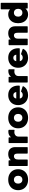

<svg xmlns="http://www.w3.org/2000/svg" viewBox="2246 -3036 800 5331"><g transform="rotate(-90 2645.5 -370.0)"><path d="M322 10Q234 10 168.5 -25Q103 -60 67 -122.5Q31 -185 31 -266Q31 -347 67 -409Q103 -471 168.5 -506Q234 -541 322 -541Q411 -541 476 -506Q541 -471 577 -409Q613 -347 613 -266Q613 -185 577 -122.5Q541 -60 476 -25Q411 10 322 10ZM322 -148Q371 -148 401 -181Q431 -214 431 -266Q431 -318 401 -350.5Q371 -383 322 -383Q273 -383 243 -350.5Q213 -318 213 -266Q213 -214 243 -181Q273 -148 322 -148Z M718 0Q702 0 702 -16V-516Q702 -531 718 -531H843Q860 -531 860 -516L862 -469Q892 -505 935 -523Q978 -541 1030 -541Q1125 -541 1176 -489.5Q1227 -438 1227 -346V-16Q1227 0 1211 0H1063Q1047 0 1047 -16V-279Q1047 -335 1029 -359Q1011 -383 971 -383Q932 -383 907 -354Q882 -325 882 -266V-16Q882 0 866 0Z M1355 0Q1339 0 1339 -16V-516Q1339 -531 1355 -531H1480Q1497 -531 1497 -516L1500 -462Q1527 -502 1568 -520Q1609 -538 1656 -538Q1667 -538 1676.5 -537Q1686 -536 1694 -534Q1708 -529 1708 -516V-379Q1708 -363 1690 -366Q1680 -368 1667.5 -369.5Q1655 -371 1639 -371Q1613 -371 1585 -359.5Q1557 -348 1538 -323Q1519 -298 1519 -259V-16Q1519 0 1503 0Z M2040 10Q1952 10 1886.5 -25Q1821 -60 1785 -122.5Q1749 -185 1749 -266Q1749 -347 1785 -409Q1821 -471 1886.5 -506Q1952 -541 2040 -541Q2129 -541 2194 -506Q2259 -471 2295 -409Q2331 -347 2331 -266Q2331 -185 2295 -122.5Q2259 -60 2194 -25Q2129 10 2040 10ZM2040 -148Q2089 -148 2119 -181Q2149 -214 2149 -266Q2149 -318 2119 -350.5Q2089 -383 2040 -383Q1991 -383 1961 -350.5Q1931 -318 1931 -266Q1931 -214 1961 -181Q1991 -148 2040 -148Z M2671 10Q2587 10 2524.5 -25Q2462 -60 2427.5 -122.5Q2393 -185 2393 -266Q2393 -347 2427.5 -409Q2462 -471 2524.5 -506Q2587 -541 2671 -541Q2760 -541 2820 -502Q2880 -463 2909.5 -394.5Q2939 -326 2934 -235Q2933 -220 2917 -220H2575Q2595 -139 2672 -139Q2732 -139 2760 -177Q2769 -187 2781 -184L2909 -141Q2924 -134 2917 -120Q2880 -52 2813.5 -21Q2747 10 2671 10ZM2669 -400Q2592 -400 2575 -318H2757Q2741 -400 2669 -400Z M3036 0Q3020 0 3020 -16V-516Q3020 -531 3036 -531H3161Q3178 -531 3178 -516L3181 -462Q3208 -502 3249 -520Q3290 -538 3337 -538Q3348 -538 3357.5 -537Q3367 -536 3375 -534Q3389 -529 3389 -516V-379Q3389 -363 3371 -366Q3361 -368 3348.5 -369.5Q3336 -371 3320 -371Q3294 -371 3266 -359.5Q3238 -348 3219 -323Q3200 -298 3200 -259V-16Q3200 0 3184 0Z M3708 10Q3624 10 3561.5 -25Q3499 -60 3464.5 -122.5Q3430 -185 3430 -266Q3430 -347 3464.5 -409Q3499 -471 3561.5 -506Q3624 -541 3708 -541Q3797 -541 3857 -502Q3917 -463 3946.5 -394.5Q3976 -326 3971 -235Q3970 -220 3954 -220H3612Q3632 -139 3709 -139Q3769 -139 3797 -177Q3806 -187 3818 -184L3946 -141Q3961 -134 3954 -120Q3917 -52 3850.5 -21Q3784 10 3708 10ZM3706 -400Q3629 -400 3612 -318H3794Q3778 -400 3706 -400Z M4073 0Q4057 0 4057 -16V-516Q4057 -531 4073 -531H4198Q4215 -531 4215 -516L4217 -469Q4247 -505 4290 -523Q4333 -541 4385 -541Q4480 -541 4531 -489.5Q4582 -438 4582 -346V-16Q4582 0 4566 0H4418Q4402 0 4402 -16V-279Q4402 -335 4384 -359Q4366 -383 4326 -383Q4287 -383 4262 -354Q4237 -325 4237 -266V-16Q4237 0 4221 0Z M4914 10Q4840 10 4784.5 -24.5Q4729 -59 4698 -121.5Q4667 -184 4667 -266Q4667 -349 4698 -410.5Q4729 -472 4784.5 -506.5Q4840 -541 4914 -541Q4997 -541 5053 -490V-734Q5053 -750 5069 -750H5217Q5233 -750 5233 -734V-16Q5233 0 5217 0H5091Q5075 0 5075 -16L5073 -63Q5015 10 4914 10ZM4958 -148Q5007 -148 5037 -181Q5067 -214 5067 -266Q5067 -318 5037 -350.5Q5007 -383 4958 -383Q4909 -383 4879 -350.5Q4849 -318 4849 -266Q4849 -214 4879 -181Q4909 -148 4958 -148Z"/></g></svg>

Font: LINE Seed Sans App ExtraBold
Style: Regular
Weight: 800
Designer: LINE VX Design & Dalton Maag Ltd & Sandoll Inc
Foundry: Dalton Maag Ltd
Version: Version 1.003